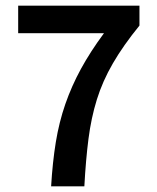

<svg xmlns="http://www.w3.org/2000/svg" viewBox="-20 -656 553 676"><path d="M160 0Q165 -85 176.5 -155.5Q188 -226 210 -289.5Q232 -353 265 -413.5Q298 -474 346 -539H44V-636H471V-566Q414 -496 377.5 -433Q341 -370 321 -305.5Q301 -241 291.5 -167Q282 -93 277 0Z"/></svg>

Font: Source Sans 3 SemiBold
Style: Regular
Weight: 600
Designer: Paul D. Hunt
Foundry: Adobe
Version: Version 3.046;hotconv 1.0.118;makeotfexe 2.5.65603